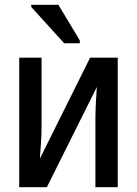

<svg xmlns="http://www.w3.org/2000/svg" viewBox="-20 -779 570 799"><path d="M247 -599H312V-611L223 -759H110V-750ZM60 0H175L383 -417C380 -379 377 -323 377 -279V0H470V-539H355L146 -119C149 -156 153 -213 153 -253V-539H60Z"/></svg>

Font: Noto Sans Mono Condensed Medium
Style: Regular
Weight: 500
Width: 3
Designer: Monotype Design Team
Foundry: Monotype Imaging Inc.
Version: Version 2.014